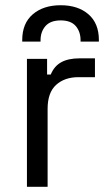

<svg xmlns="http://www.w3.org/2000/svg" viewBox="-20 -714 417 734"><path d="M83 0V-489H160V-429H174Q187 -461 214 -476Q241 -491 285 -491H343V-419H280Q227 -419 194.5 -389.5Q162 -360 162 -298V0ZM65 -555V-561Q65 -625 105.5 -659.5Q146 -694 212 -694Q278 -694 318 -659.5Q358 -625 358 -561V-555H288V-560Q288 -593 269.5 -614.5Q251 -636 212 -636Q173 -636 154 -614.5Q135 -593 135 -560V-555Z"/></svg>

Font: Space Grotesk Light
Style: Regular
Weight: 400
Version: Version 2.000